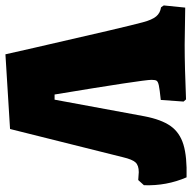

<svg xmlns="http://www.w3.org/2000/svg" viewBox="-25 -674 707 707"><g transform="rotate(90 328.5 -320.5)"><path d="M657 -497 638 -476Q616 -478 609 -478Q584 -478 573 -466Q562 -454 554 -420L450 -4L175 13L151 -93Q73 -435 57 -493Q48 -527 35.5 -542Q23 -557 2 -560L-5 -570L3 -649L140 -647Q221 -647 341 -652L349 -643L343 -559Q304 -555 290 -552Q276 -549 272.5 -544Q269 -539 269 -525Q269 -494 323 -168H342L403 -498Q415 -561 439 -595Q463 -629 507.5 -642.5Q552 -656 628 -654Q660 -580 657 -497Z"/></g></svg>

Font: Alegreya SC Black
Style: Regular
Weight: 900
Designer: Juan Pablo del Peral
Foundry: Huerta Tipografica
Version: Version 2.007; ttfautohint (v1.6)